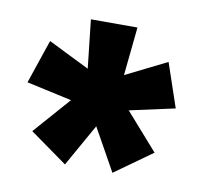

<svg xmlns="http://www.w3.org/2000/svg" viewBox="-52 -776 513 484"><g transform="rotate(10 204.0 -534.0)"><path d="M14.2 -535.6 129.9 -510.3 47.4 -416.5 143.1 -348.1 204.1 -456.5 264.6 -348.1 360.4 -416.5 277.8 -510.3 393.6 -535.6 355.5 -647.9 250.5 -595.7 263.2 -719.7H144L157.7 -595.7L52.2 -647.9Z"/></g></svg>

Font: Roboto Flex
Style: wght 700 wdth 25 opsz 34 GRAD 0.00 slnt 0.00 XTRA 468 XOPQ 96 YOPQ 79 YTLC 514 YTUC 712 YTAS 750 YTDE -203.00 YTFI 738
Weight: 700
Width: 1
Designer: Berlow after Robertson
Foundry: Google
Version: Version 3.100